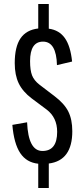

<svg xmlns="http://www.w3.org/2000/svg" viewBox="-20 -832 424 964"><path d="M172 112V-10Q113 -16 81.5 -63.5Q50 -111 42 -205L116 -218Q122 -74 193 -74Q267 -74 267 -170Q267 -242 214 -282L139 -338Q94 -372 74 -413.5Q54 -455 54 -515Q54 -597 83 -639.5Q112 -682 172 -689V-812H225V-688Q277 -681 305.5 -641Q334 -601 342 -523L266 -505Q263 -623 196 -623Q131 -623 131 -525Q131 -479 141 -453.5Q151 -428 178 -407L254 -349Q303 -312 323 -272Q343 -232 343 -173Q343 -26 225 -11V112Z"/></svg>

Font: Pathway Gothic One
Style: Regular
Weight: 400
Version: Version 1.003; ttfautohint (v1.8.4.7-5d5b);gftools[0.9.26]